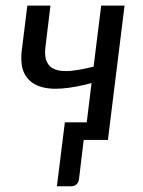

<svg xmlns="http://www.w3.org/2000/svg" viewBox="-20 -497 509 682"><path d="M288.1 -62.5 305.2 -202.1Q248.5 -186.5 200.2 -182.6Q151.9 -178.7 117.9 -191.2Q84 -203.6 67.4 -234.6Q50.8 -265.6 57.6 -319.8L77.1 -477.1H159.2L141.6 -332Q137.2 -297.9 146.2 -277.8Q155.3 -257.8 176.8 -250Q198.2 -242.2 232.2 -245.4Q266.1 -248.5 312.5 -260.3L339.4 -477.1H422.4L363.3 0H277.3L260.7 138.7Q259.3 150.9 251.7 157.7Q244.1 164.6 233.4 164.6H182.1L210.4 -62.5Z"/></svg>

Font: Carlito
Style: Italic
Weight: 400
Italic angle: -7°
Designer: Lukasz Dziedzic
Foundry: tyPoland Lukasz Dziedzic
Version: Version 1.104